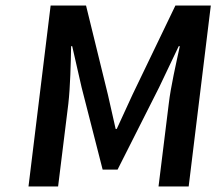

<svg xmlns="http://www.w3.org/2000/svg" viewBox="-20 -674 785 694"><path d="M83 0H190L227 -299C234 -360 236 -447 237 -507H241L275 -358L351 -61H405L555 -358L626 -507H630C617 -447 597 -360 590 -299L553 0H662L742 -654H614L459 -332L402 -208H398L370 -332L291 -654H163Z"/></svg>

Font: Falling Sky
Style: Obl
Weight: 400
Designer: Paul D. Hunt
Foundry: Adobe Systems Incorporated
Version: Version 1.02